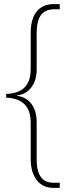

<svg xmlns="http://www.w3.org/2000/svg" viewBox="-20 -780 368 932"><path d="M240 132Q187 132 158 94Q129 56 129 -8V-184Q129 -229 113.5 -255Q98 -281 71 -293Q44 -305 10 -306V-324Q44 -325 71 -336.5Q98 -348 113.5 -374.5Q129 -401 129 -445V-621Q129 -688 158 -724Q187 -760 240 -760H270V-735H245Q199 -735 178.5 -706.5Q158 -678 158 -620V-443Q158 -391 132.5 -356.5Q107 -322 63 -317V-315Q108 -309 133 -275Q158 -241 158 -187V-6Q158 49 177.5 78Q197 107 240 107H270V132Z"/></svg>

Font: Noto Serif Bengali Thin
Style: Regular
Weight: 250
Version: Version 2.003